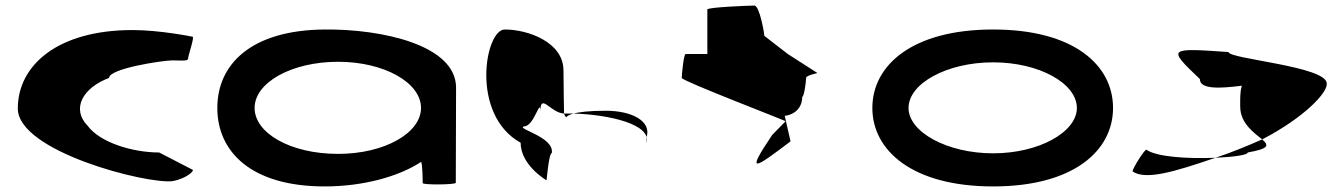

<svg xmlns="http://www.w3.org/2000/svg" viewBox="-20 -662 4830 690"><path d="M44 -272C44 -118 505 0 600 -11C657 -22 680 -52 672 -52L552 -114C456 -114 339 -150 295 -210C236 -270 276 -346 372 -382C372 -416 566 -445 599 -445C633 -445 656 -441 656 -452C656 -462 680 -530 672 -530C672 -530 556 -554 456 -554C188 -554 44 -428 44 -272Z M761 -274C761 -118 881 8 1147 8C1286 8 1414 -28 1493 -80C1499 -76 1499 -4 1499 -4C1499 3 1618 2 1618 -5L1619 -347C1619 -500 1353 -558 1147 -556C881 -554 761 -430 761 -274ZM895 -274C895 -366 1029 -440 1195 -440C1359 -440 1493 -366 1493 -274C1493 -184 1362 -109 1195 -109C1023 -109 895 -184 895 -274Z M1851 -149C1851 -68 1944 -14 1944 -14C1944 -6 1952 -112 1963 -112C1973 -171 1830 -200 1864 -208C1900 -208 1922 -314 1922 -261C1922 -331 1958 -256 2007 -254C2007 -281 2005 -346 2005 -409C2005 -510 1878 -556 1794 -556C1723 -556 1669 -250 1851 -149ZM2007 -254C2009 -246 2013 -242 2015 -241C2015 -237 2012 -246 2041 -254ZM2041 -254C2061 -259 2095 -264 2157 -264C2249 -264 2321 -228 2304 -170V-149C2321 -215 2171 -250 2041 -254Z M2430 -382C2430 -371 2811 -226 2803 -226L2755 -177C2659 -34 2689 -54 2821 -154L2800 -246C2816 -246 2863 -261 2863 -314C2870 -314 2877 -371 2877 -382C2877 -392 2924 -400 2917 -400L2811 -468L2727 -533C2727 -540 2710 -642 2691 -642C2672 -642 2522 -636 2522 -628V-468H2444C2437 -468 2430 -392 2430 -382Z M3115 -274C3115 -121 3259 8 3549 8C3839 8 3980 -121 3980 -274C3980 -428 3839 -556 3549 -556C3259 -556 3115 -428 3115 -274ZM3245 -274C3245 -362 3383 -438 3549 -438C3715 -438 3850 -362 3850 -274C3850 -188 3715 -111 3549 -111C3383 -111 3245 -188 3245 -274Z M4050 -46C4097 -14 4196 -43 4348 -95C4247 -91 4136 -98 4100 -124C4092 -124 4050 -56 4050 -46ZM4292 -378C4292 -340 4364 -344 4443 -354C4436 -333 4437 -306 4437 -279C4437 -218 4488 -184 4516 -161C4666 -239 4752 -329 4748 -362C4748 -424 4395 -450 4395 -475C4178 -490 4174 -490 4292 -378ZM4348 -95C4415 -98 4464 -105 4464 -114C4543 -128 4540 -140 4516 -161C4461 -137 4406 -114 4348 -95Z"/></svg>

Font: Ampere
Style: UltExt
Weight: 400
Version: Version 1